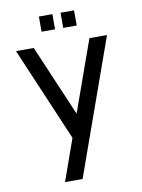

<svg xmlns="http://www.w3.org/2000/svg" viewBox="-96 -735 754 1022"><g transform="rotate(-10 280.5 -224.0)"><path d="M295 -126 131 -510H35L251 -3L171 222H266L527 -510H432ZM187 -588H260V-670H187ZM304 -588H377V-670H304Z"/></g></svg>

Font: LXGW Marker Gothic
Style: Regular
Weight: 400
Version: Version 1.001